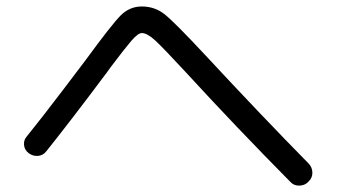

<svg xmlns="http://www.w3.org/2000/svg" viewBox="-20 -647 1040 593"><path d="M63.5 -226.6Q105.5 -278.3 173.8 -368.2Q242.2 -458 244.1 -460.9Q326.2 -573.2 353.5 -600.1Q380.9 -627 418 -627Q458 -627 488.3 -603Q518.6 -579.1 613.3 -477.5Q792 -285.2 932.6 -142.6Q944.3 -130.9 944.8 -114.3Q945.3 -97.7 932.6 -85.9Q921.9 -74.2 904.8 -73.7Q887.7 -73.2 877 -85Q708 -255.9 555.7 -421.9Q485.4 -498 460 -521.5Q434.6 -544.9 418 -544.9Q406.2 -544.9 385.7 -521Q365.2 -497.1 323.2 -441.4Q315.4 -430.7 310.5 -423.8Q197.3 -272.5 123 -179.7Q113.3 -167 97.7 -165.5Q82 -164.1 68.8 -173.8Q55.7 -183.6 54.2 -199.2Q52.7 -214.8 63.5 -226.6Z"/></svg>

Font: Rounded-X Mgen+ 1m regular
Style: Regular
Weight: 400
Designer: [Source Han Sans]
Ryoko NISHIZUKA  (kana & ideographs); Paul D. Hunt (Latin, Greek & Cyrillic); Wenlong ZHANG  (bopomofo
Version: Version 1.059.20150602